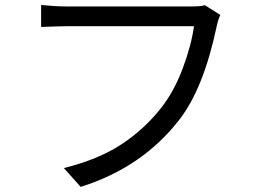

<svg xmlns="http://www.w3.org/2000/svg" viewBox="-20 -725 1040 768"><path d="M799.8 -704.1 861.3 -665Q852.5 -647.5 845.7 -615.2Q793.9 -371.1 697.3 -246.1Q548.8 -54.7 302.7 22.5L235.4 -52.7Q373 -86.9 464.8 -147Q556.6 -207 625 -293.9Q675.8 -358.4 710.4 -450.2Q745.1 -542 755.9 -620.1H245.1Q223.6 -620.1 144.5 -617.2V-705.1Q201.2 -699.2 245.1 -699.2H747.1Q781.2 -699.2 799.8 -704.1Z"/></svg>

Font: Gen Shin Gothic Regular
Style: Regular
Weight: 400
Designer: [Source Han Sans]
Ryoko NISHIZUKA  (kana & ideographs); Paul D. Hunt (Latin, Greek & Cyrillic); Wenlong ZHANG  (bopomofo
Version: Version 1.002.20150607